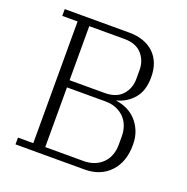

<svg xmlns="http://www.w3.org/2000/svg" viewBox="-125 -815 905 931"><g transform="rotate(20 327.5 -349.0)"><path d="M53 -35H132V-663H53V-698H384Q467 -698 513.5 -653.5Q560 -609 560 -531Q560 -460 525 -420Q490 -380 441 -368V-366Q470 -362 496.5 -349.5Q523 -337 543.5 -315Q564 -293 576.5 -262.5Q589 -232 589 -192Q589 -104 540 -52Q491 0 409 0H53ZM193 -37H390Q423 -37 448 -47.5Q473 -58 490 -76Q507 -94 515.5 -118Q524 -142 524 -169V-213Q524 -240 515.5 -264Q507 -288 490 -306Q473 -324 448 -334.5Q423 -345 390 -345H193ZM193 -382H374Q434 -382 464.5 -416Q495 -450 495 -499V-544Q495 -593 464.5 -627Q434 -661 374 -661H193Z"/></g></svg>

Font: IBM Plex Serif Light
Style: Regular
Weight: 300
Designer: Mike Abbink, Paul van der Laan, Pieter van Rosmalen
Foundry: Bold Monday
Version: Version 3.001